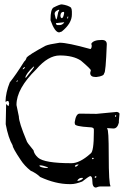

<svg xmlns="http://www.w3.org/2000/svg" viewBox="-20 -804 564 870"><path d="M441.4 -623Q463.9 -623 463.9 -603.5Q459 -472.7 452.1 -472.7Q452.1 -459 417 -455.1H413.1Q388.7 -455.1 388.7 -473.6L391.6 -485.4Q391.6 -491.2 346.7 -529.3Q311.5 -552.7 251 -552.7Q198.2 -552.7 144.5 -490.2Q54.7 -402.3 54.7 -329.1V-328.1L65.4 -276.4Q65.4 -250 100.6 -166Q100.6 -160.2 131.8 -123Q134.8 -105.5 152.3 -89.8Q180.7 -64.5 303.7 -64.5Q341.8 -64.5 390.6 -108.4Q405.3 -117.2 405.3 -206.1V-217.8Q405.3 -227.5 384.8 -227.5Q319.3 -231.4 319.3 -242.2L318.4 -250Q324.2 -289.1 340.8 -289.1L417 -288.1L509.8 -296.9Q521.5 -293.9 521.5 -288.1L518.6 -255.9V-248Q511.7 -221.7 494.1 -221.7L465.8 -223.6V-219.7Q472.7 -219.7 472.7 -101.6Q472.7 31.2 481.4 40H479.5L475.6 41H432.6Q426.8 41 415 45.9Q398.4 45.9 398.4 15.6Q398.4 -5.9 388.7 -5.9Q383.8 -5.9 352.5 18.6Q322.3 30.3 301.8 30.3H294.9Q232.4 30.3 162.1 -2Q145.5 -18.6 119.1 -30.3Q90.8 -52.7 73.2 -80.1Q37.1 -133.8 37.1 -145.5Q17.6 -178.7 5.9 -241.2L7.8 -332H8.8L17.6 -323.2Q19.5 -323.2 21.5 -335Q19.5 -346.7 15.6 -346.7Q12.7 -346.7 5.9 -342.8H4.9Q5.9 -385.7 24.4 -430.7Q51.8 -464.8 89.8 -525.4Q96.7 -530.3 100.6 -543Q113.3 -557.6 186.5 -596.7Q202.1 -603.5 250 -610.4H251Q287.1 -610.4 388.7 -582H390.6Q395.5 -586.9 395.5 -593.8V-598.6L393.6 -605.5Q402.3 -623 441.4 -623ZM94.7 -452.1H97.7Q134.8 -497.1 134.8 -502H131.8Q97.7 -470.7 94.7 -452.1ZM83 -490.2H85Q90.8 -494.1 92.8 -497.1V-500H91.8Q83 -496.1 83 -490.2ZM57.6 -439.5 54.7 -435.5V-433.6H56.6L60.5 -436.5V-439.5ZM503.9 -282.2 501 -279.3V-276.4L503.9 -274.4L506.8 -278.3V-279.3L504.9 -282.2ZM399.4 -88.9 396.5 -85.9 398.4 -83H401.4L405.3 -85.9L402.3 -88.9ZM319.3 -51.8Q319.3 -48.8 322.3 -48.8Q328.1 -48.8 335.9 -57.6V-58.6H334Q323.2 -58.6 319.3 -51.8ZM163.1 -54.7H159.2V-52.7Q159.2 -46.9 183.6 -43H195.3L197.3 -45.9Q173.8 -54.7 163.1 -54.7ZM413.1 -5.9 409.2 -2.9V0L411.1 2Q417 0 417 -2V-3.9ZM331.1 12.7V15.6H332Q342.8 15.6 355.5 5.9L354.5 2H349.6Q338.9 2 331.1 12.7ZM259.8 -784.2Q288.1 -780.3 301.8 -769.5Q305.7 -761.7 305.7 -752V-738.3Q305.7 -698.2 259.8 -661.1L248 -657.2Q228.5 -657.2 209 -711.9V-716.8Q209 -759.8 221.7 -769.5Q250 -784.2 259.8 -784.2ZM227.5 -741.2Q232.4 -715.8 235.4 -715.8Q238.3 -717.8 244.1 -750L248 -755.9V-759.8H246.1Q227.5 -753.9 227.5 -741.2ZM253.9 -735.4V-733.4Q253.9 -723.6 259.8 -721.7Q266.6 -721.7 270.5 -743.2V-748L269.5 -750H266.6Q255.9 -750 253.9 -735.4ZM284.2 -721.7V-720.7H288.1L289.1 -727.5V-729.5H288.1Q286.1 -729.5 284.2 -721.7ZM270.5 -703.1 233.4 -699.2Q233.4 -692.4 239.3 -690.4H250Q261.7 -690.4 270.5 -701.2Z"/></svg>

Font: Love Ya Like A Sister
Style: Regular
Weight: 400
Designer: Kimberly Geswein
Foundry: Kimberly Geswein
Version: Version 1.002 2007